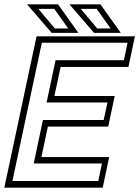

<svg xmlns="http://www.w3.org/2000/svg" viewBox="-37 -868 644 888"><path d="M-17 0 132 -700H587L557 -558.5H243.5L214.5 -424H493.5L463.5 -282.5H184.5L154.5 -141.5H468L438 0ZM20.5 -31H417.5L434.5 -112H119L161.5 -313H442.5L460 -394H178.5L220 -589.5H536L553 -670.5H156.5ZM521.5 -716H398L284 -848H427.5ZM474.5 -736.5 410 -827H336.5L412.5 -736.5ZM325.5 -716H202L88 -848H231.5ZM278.5 -736.5 214 -827H140.5L216.5 -736.5Z"/></svg>

Font: Tourney Light
Style: Italic
Weight: 300
Italic angle: -12°
Version: Version 1.015